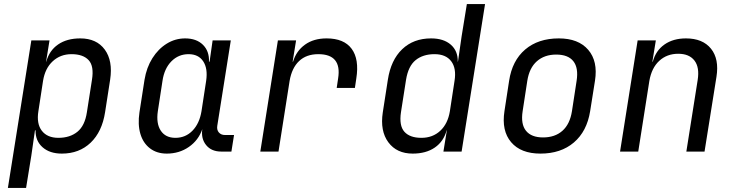

<svg xmlns="http://www.w3.org/2000/svg" viewBox="-20 -750 3640 950"><path d="M19 180 135 -550H225L208 -445H209Q224 -500 267.5 -530Q311 -560 377 -560Q458 -560 498.5 -504.5Q539 -449 525 -356L500 -195Q485 -98 428.5 -44Q372 10 286 10Q226 10 190.5 -21.5Q155 -53 156 -105H153L135 20L109 180ZM269 -68Q326 -68 363 -98Q400 -128 410 -195L435 -355Q446 -423 418.5 -452.5Q391 -482 334 -482Q279 -482 241 -447Q203 -412 193 -350L170 -200Q160 -138 187 -103Q214 -68 269 -68Z M805 10Q756 10 722 -16Q688 -42 674.5 -88Q661 -134 670 -194L695 -355Q705 -416 734 -462Q763 -508 805 -534Q847 -560 896 -560Q952 -560 984 -528.5Q1016 -497 1014 -445H1017L1032 -550H1122L1055 -127Q1052 -107 1063 -94.5Q1074 -82 1093 -82H1138L1125 0H1075Q1026 0 1000 -32Q974 -64 981 -111Q962 -56 914.5 -23Q867 10 805 10ZM848 -68Q898 -68 932.5 -103.5Q967 -139 977 -200L1000 -350Q1009 -411 985.5 -446.5Q962 -482 913 -482Q863 -482 828 -446.5Q793 -411 784 -350L761 -200Q752 -139 775.5 -103.5Q799 -68 848 -68Z M1268 0 1355 -550H1445L1428 -445H1430Q1446 -498 1489 -529Q1532 -560 1596 -560Q1682 -560 1720 -508.5Q1758 -457 1743 -362L1736 -315H1646L1653 -362Q1672 -482 1555 -482Q1496 -482 1460 -448Q1424 -414 1413 -350L1358 0Z M2022 10Q1943 10 1901.5 -46Q1860 -102 1874 -194L1899 -355Q1914 -453 1970 -506.5Q2026 -560 2113 -560Q2175 -560 2210.5 -529Q2246 -498 2245 -445H2246L2264 -570L2290 -730H2380L2264 0H2174L2191 -105H2190Q2175 -50 2131.5 -20Q2088 10 2022 10ZM2065 -68Q2121 -68 2158.5 -103Q2196 -138 2206 -200L2229 -350Q2239 -412 2212.5 -447Q2186 -482 2130 -482Q2073 -482 2036.5 -452.5Q2000 -423 1989 -355L1964 -195Q1954 -128 1981 -98Q2008 -68 2065 -68Z M2654 10Q2557 10 2509 -46.5Q2461 -103 2476 -200L2499 -350Q2514 -450 2578.5 -505Q2643 -560 2745 -560Q2842 -560 2890.5 -503.5Q2939 -447 2924 -351L2900 -200Q2884 -100 2819.5 -45Q2755 10 2654 10ZM2667 -70Q2726 -70 2763 -103Q2800 -136 2810 -200L2833 -350Q2843 -414 2817 -447Q2791 -480 2732 -480Q2674 -480 2636.5 -447Q2599 -414 2589 -350L2566 -200Q2556 -136 2582.5 -103Q2609 -70 2667 -70Z M3048 0 3135 -550H3225L3208 -445H3210Q3225 -500 3268 -530Q3311 -560 3374 -560Q3457 -560 3498 -509Q3539 -458 3525 -370L3466 0H3376L3432 -354Q3442 -417 3416 -450.5Q3390 -484 3336 -484Q3280 -484 3242 -449Q3204 -414 3193 -350L3138 0Z"/></svg>

Font: JetBrains Mono NL
Style: Italic
Weight: 400
Italic angle: -9°
Monospace: yes
Designer: Philipp Nurullin, Konstantin Bulenkov
Foundry: JetBrains
Version: Version 2.305; ttfautohint (v1.8.4.7-5d5b)